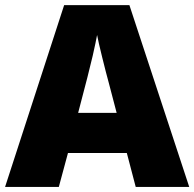

<svg xmlns="http://www.w3.org/2000/svg" viewBox="-20 -737 766 757"><path d="M515.1 0 480 -133.8H248L211.9 0H0L232.9 -716.8H490.2L726.1 0ZM439.9 -292 409.2 -409.2Q398.4 -448.2 383.1 -510.3Q367.7 -572.3 362.8 -599.1Q358.4 -574.2 345.5 -517.1Q332.5 -460 288.1 -292Z"/></svg>

Font: Sahel Black FD
Style: Black-FD
Weight: 900
Foundry: Saber Rastikerdar (saber.rastikerdar@gmail.com)
Version: Version 3.3.1